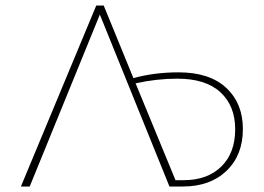

<svg xmlns="http://www.w3.org/2000/svg" viewBox="-20 -678 961 698"><path d="M629 -415Q742 -415 802.5 -358.5Q863 -302 863 -209Q863 -114 803.5 -57Q744 0 645 0H596L343 -625L88 0H56L330 -658H357L465 -394Q541 -415 629 -415ZM648 -23Q734 -23 784.5 -72.5Q835 -122 835 -208Q835 -293 781.5 -342.5Q728 -392 625 -392Q549 -392 473 -375L618 -23Z"/></svg>

Font: EauTestInfant Extralight
Style: Regular
Weight: 250
Designer: Christian Thalmann (Catharsis Fonts)
Version: Version 0.001;PS 000.001;hotconv 1.0.88;makeotf.lib2.5.64775